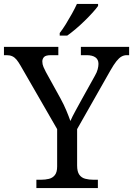

<svg xmlns="http://www.w3.org/2000/svg" viewBox="-25 -951 673 971"><path d="M159 0V-42H182Q204 -42 222.5 -46.5Q241 -51 252.5 -65.5Q264 -80 264 -109V-298L79 -619Q68 -638 58.5 -649.5Q49 -661 37 -666.5Q25 -672 8 -672H-5V-714H270V-672H233Q206 -672 197.5 -662.5Q189 -653 189 -640Q189 -626 195 -612Q201 -598 207 -587L281 -453Q298 -422 310.5 -392Q323 -362 331 -339Q340 -360 357 -391Q374 -422 391 -453L455 -568Q465 -585 469 -600.5Q473 -616 473 -628Q473 -650 457.5 -661Q442 -672 413 -672H384V-714H628V-672H616Q602 -672 589.5 -665Q577 -658 563.5 -641Q550 -624 533 -594L365 -298V-114Q365 -83 376 -67.5Q387 -52 406 -47Q425 -42 447 -42H470V0ZM277 -784Q292 -803 308 -829Q324 -855 339 -882Q354 -909 364 -931H471V-921Q462 -908 444 -888Q426 -868 403.5 -846Q381 -824 358 -804.5Q335 -785 315 -771H277Z"/></svg>

Font: Noto Serif Malayalam
Style: Regular
Weight: 400
Designer: Indian type Foundry, Jelle Bosma, Monotype Design Team
Foundry: Monotype Imaging Inc.
Version: Version 2.103